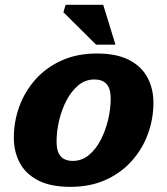

<svg xmlns="http://www.w3.org/2000/svg" viewBox="-20 -750 683 784"><path d="M375.5 -531.5Q456.5 -531.5 507.5 -505Q558.5 -478.5 582.5 -432.8Q606.5 -387 606.5 -331Q606.5 -264.5 584 -203Q561.5 -141.5 518 -92.8Q474.5 -44 411.5 -15.5Q348.5 13 267.5 13Q186.5 13 135.5 -13.5Q84.5 -40 60.5 -85.5Q36.5 -131 36.5 -187.5Q36.5 -254 59 -315.5Q81.5 -377 125 -425.8Q168.5 -474.5 231.5 -503Q294.5 -531.5 375.5 -531.5ZM277.5 -93Q314 -93 342.8 -116.8Q371.5 -140.5 391.2 -178.5Q411 -216.5 421.5 -261Q432 -305.5 432 -347Q432 -388 415.2 -406.8Q398.5 -425.5 365.5 -425.5Q328.5 -425.5 300 -401.8Q271.5 -378 251.5 -339.8Q231.5 -301.5 221.2 -257.2Q211 -213 211 -171.5Q211 -130.5 227.8 -111.8Q244.5 -93 277.5 -93ZM451.5 -567.5H372.5L239 -700L248 -730.5H401.5Z"/></svg>

Font: Newsreader 6pt
Style: Bold Italic
Weight: 700
Italic angle: -17°
Designer: Hugues Gentile
Foundry: Production Type
Version: Version 1.003; ttfautohint (v1.8.3)